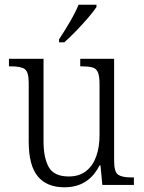

<svg xmlns="http://www.w3.org/2000/svg" viewBox="-20 -786 610 816"><path d="M254 10Q179 10 140.5 -36.5Q102 -83 102 -185V-434Q102 -481 85 -492.5Q68 -504 28 -504H18V-536H165V-186Q165 -115 187.5 -75.5Q210 -36 272 -36Q317 -36 346 -59Q375 -82 389 -121.5Q403 -161 403 -210V-428Q403 -463 396 -479Q389 -495 372.5 -499.5Q356 -504 329 -504H321V-536H465V-103Q465 -55 482 -43.5Q499 -32 537 -32H549V0H415L407 -83H403Q356 10 254 10ZM231 -619Q253 -652 276.5 -692Q300 -732 314 -766H390V-756Q379 -739 355 -711Q331 -683 303.5 -654.5Q276 -626 253 -606H231Z"/></svg>

Font: Noto Serif Ethiopic SemiCondensed Light
Style: Regular
Weight: 300
Width: 4
Designer: Monotype Design Team
Foundry: Monotype Imaging Inc.
Version: Version 2.102; ttfautohint (v1.8.4.7-5d5b)